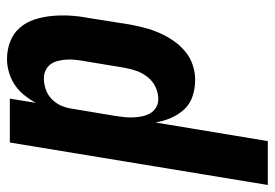

<svg xmlns="http://www.w3.org/2000/svg" viewBox="-138 -637 783 547"><g transform="rotate(90 253.5 -363.5)"><path d="M148 8Q122 8 98.5 -1Q75 -10 59 -28.5Q43 -47 35.5 -70.5Q28 -94 25.5 -119.5Q23 -145 24.5 -171Q26 -197 31 -223L50 -343Q54 -364 59.5 -385Q65 -406 74 -426.5Q83 -447 96 -466Q109 -485 126.5 -499.5Q144 -514 165 -521Q186 -528 207 -528Q232 -528 254.5 -520.5Q277 -513 292 -496.5Q307 -480 316 -459Q325 -438 329 -415L382 -735H507L386 0H261L273 -74Q263 -56 250.5 -40.5Q238 -25 221.5 -14Q205 -3 186 2.5Q167 8 148 8ZM204 -97Q219 -97 235 -102.5Q251 -108 263 -120Q275 -132 281.5 -147.5Q288 -163 290 -179L310 -299Q312 -312 313.5 -325Q315 -338 314.5 -351Q314 -364 311.5 -376.5Q309 -389 303 -399.5Q297 -410 286.5 -416.5Q276 -423 262 -423Q245 -423 228 -415Q211 -407 199.5 -392.5Q188 -378 182 -361Q176 -344 173 -326L153 -206Q151 -194 150 -182Q149 -170 150 -158.5Q151 -147 154 -135.5Q157 -124 163.5 -115.5Q170 -107 180.5 -102Q191 -97 204 -97Z"/></g></svg>

Font: Iosevka Extrabold Oblique
Style: Regular
Weight: 800
Italic angle: -9°
Monospace: yes
Designer: Belleve Invis
Foundry: Belleve Invis
Version: Version 32.5.0; ttfautohint (v1.8.4)